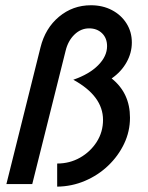

<svg xmlns="http://www.w3.org/2000/svg" viewBox="-20 -697 561 727"><path d="M196.5 9.7V-77.8Q243.8 -77.8 283 -100Q322.2 -122.2 346.2 -159.7Q370.1 -197.2 370.1 -243.1Q370.1 -333.3 257.6 -395.1Q318.1 -416 351.7 -450Q385.4 -484 385.4 -522.2Q385.4 -552.8 366.3 -571.2Q347.2 -589.6 317.4 -589.6Q286.1 -589.6 261.8 -566Q237.5 -542.4 228.5 -504.9L102.1 0H4.2L133.3 -517.4Q151.4 -590.3 203.5 -633.7Q255.6 -677.1 324.3 -677.1Q368.8 -677.1 403.8 -658.7Q438.9 -640.3 459 -608.3Q479.2 -576.4 479.2 -536.1Q479.2 -496.5 459 -460.8Q438.9 -425 402.8 -400Q472.2 -344.4 472.2 -251.4Q472.2 -199.3 450 -152.8Q427.8 -106.2 389.6 -69.8Q351.4 -33.3 301.7 -12.2Q252.1 9 196.5 9.7Z"/></svg>

Font: Afacad Medium
Style: Italic
Weight: 500
Italic angle: -14°
Designer: Kristian Moeller
Foundry: Dicotype
Version: Version 1.000; ttfautohint (v1.8.4.7-5d5b)